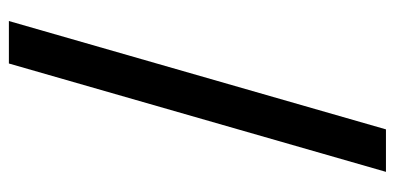

<svg xmlns="http://www.w3.org/2000/svg" viewBox="-254 -556 910 443"><g transform="rotate(-90 201.5 -334.0)"><path d="M27 101 277 -769H375L125 101Z"/></g></svg>

Font: DM Sans Medium
Style: Regular
Weight: 500
Designer: Colophon Foundry, Jonny Pinhorn
Foundry: Colophon Foundry
Version: Version 4.004; ttfautohint (v1.8.4.7-5d5b)